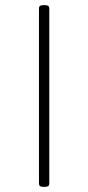

<svg xmlns="http://www.w3.org/2000/svg" viewBox="-20 -722 342 744"><path d="M147 2Q131 2 131 -10V-690Q131 -702 147 -702H155Q171 -702 171 -690V-10Q171 2 155 2Z"/></svg>

Font: Asap Semi Expanded Thin
Style: Regular
Weight: 100
Width: 6
Designer: Pablo Cosgaya
Foundry: Omnibus-Type
Version: Version 3.001; ttfautohint (v1.8.4.7-5d5b)